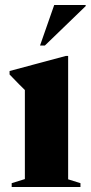

<svg xmlns="http://www.w3.org/2000/svg" viewBox="-20 -752 364 772"><path d="M254 -527V-31L303.5 -15.5V0H27V-15.5L80 -32V-390Q71 -399 56 -413.8Q41 -428.5 18.5 -452.5V-466.5L244.5 -527ZM141 -569 198 -732H324.5V-727.5L160.5 -569Z"/></svg>

Font: Newsreader 72pt
Style: Bold
Weight: 700
Designer: Hugues Gentile
Foundry: Production Type
Version: Version 1.003; ttfautohint (v1.8.3)